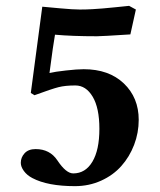

<svg xmlns="http://www.w3.org/2000/svg" viewBox="-20 -633 554 663"><path d="M323.2 -188Q323.2 -260.3 300 -299.1Q276.9 -337.9 240.2 -337.9Q205.1 -337.9 182.1 -332Q159.2 -326.2 99.1 -304.2L86.4 -312L126 -609.9Q144 -608.4 188.2 -604.2Q232.4 -600.1 255.9 -600.1Q277.3 -600.1 298.8 -601.3Q320.3 -602.5 334.5 -603.8Q348.6 -605 377.9 -607.9L425.8 -612.8L449.2 -600.1L430.2 -514.2Q331.1 -507.8 314.9 -507.8Q229 -507.8 169.9 -513.2Q164.1 -481.9 150.9 -380.9Q168.9 -385.3 207.5 -389.6Q246.1 -394 269 -394Q356 -394 407.5 -345Q459 -295.9 459 -219.2Q459 -174.3 443.1 -132.8Q427.2 -91.3 398.9 -59.6Q370.6 -27.8 328.9 -9Q287.1 9.8 238.8 9.8Q144.5 9.8 91.8 -18.1Q73.2 -27.8 62.5 -42.5Q51.8 -57.1 51.8 -70.8Q51.8 -89.4 64.9 -103.8Q78.1 -118.2 103 -118.2Q152.3 -118.2 178.2 -79.1Q208 -34.2 232.9 -34.2Q274.9 -34.2 299.1 -74.7Q323.2 -115.2 323.2 -188Z"/></svg>

Font: Linux Libertine G
Style: Bold
Weight: 700
Designer: Philipp H. Poll
Foundry: Philipp H. Poll
Version: Version 5.0.3